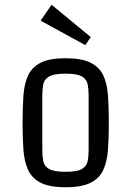

<svg xmlns="http://www.w3.org/2000/svg" viewBox="-20 -776 553 808"><path d="M256 12Q188 12 151 -7Q114 -26 98 -61.5Q82 -97 78.5 -147Q75 -197 75 -260Q75 -323 78.5 -373Q82 -423 98 -458Q114 -493 151 -512Q188 -531 256 -531Q324 -531 361.5 -512Q399 -493 415 -458Q431 -423 434.5 -373Q438 -323 438 -260Q438 -197 434.5 -147Q431 -97 415 -61.5Q399 -26 361.5 -7Q324 12 256 12ZM353 -145V-374Q353 -400 349 -421Q345 -442 325 -454Q305 -466 256 -466Q207 -466 186.5 -454Q166 -442 162 -421Q158 -400 158 -374V-145Q158 -119 162 -98Q166 -77 186.5 -65Q207 -53 256 -53Q305 -53 325 -65Q345 -77 349 -98Q353 -119 353 -145ZM339 -586 151 -689 197 -756 362 -620Z"/></svg>

Font: Strait
Style: Regular
Weight: 400
Designer: Eduardo Rodriguez Tunni
Foundry: Eduardo Rodriguez Tunni
Version: Version 1.002; ttfautohint (v1.8.4.7-5d5b);gftools[0.9.23]